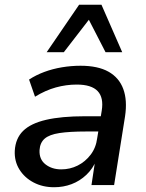

<svg xmlns="http://www.w3.org/2000/svg" viewBox="-20 -777 613 806"><path d="M207 9Q159 9 121 -11Q83 -31 61.5 -65.5Q40 -100 42 -144Q45 -196 77 -227.5Q109 -259 173.5 -274Q238 -289 336 -289H416L406 -225H341Q272 -225 229.5 -218.5Q187 -212 167.5 -195Q148 -178 146 -147Q144 -108 171 -87Q198 -66 237 -66Q274 -66 306 -82Q338 -98 360.5 -127.5Q383 -157 388 -197L407 -312Q416 -367 390 -394.5Q364 -422 302 -422Q258 -422 214.5 -410Q171 -398 127 -371L102 -443Q131 -462 166 -475Q201 -488 240 -494.5Q279 -501 318 -501Q391 -501 435.5 -476Q480 -451 497.5 -403.5Q515 -356 505 -289L459 0H364L380 -106H385Q370 -69 342.5 -43Q315 -17 280.5 -4Q246 9 207 9ZM176 -558 312 -757H406L493 -558H423L353 -694L248 -558Z"/></svg>

Font: Nunito Sans 10pt SemiBold
Style: Italic
Weight: 600
Italic angle: -9°
Designer: Vernon Adams
Foundry: Vernon Adams
Version: Version 3.101;gftools[0.9.27]